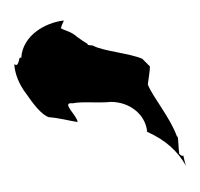

<svg xmlns="http://www.w3.org/2000/svg" viewBox="-26 -134 287 276"><g transform="rotate(-90 118.0 4.5)"><path d="M18 128C23 126 29 125 33 124C31 123 35 117 37 118C44 117 54 117 60 116V115C88 105 117 80 135 73C144 74 154 76 161 76L172 65C180 47 183 8 191 -6L192 -14L193 -13C196 -18 200 -24 203 -28C212 -38 212 -46 216 -52C220 -51 224 -49 226 -48H227C224 -74 206 -107 173 -109C177 -113 165 -111 163 -116C163 -117 164 -118 164 -119C150 -118 135 -112 122 -102C109 -93 91 -80 88 -69C87 -55 83 -40 81 -28C90 -28 110 -53 108 -35C111 -20 108 -1 110 20C110 46 93 69 68 72C68 72 67 71 67 71C67 71 67 72 67 72C55 99 39 116 18 128Z"/></g></svg>

Font: Charger Mayhem
Style: Obl
Weight: 400
Designer: Jasper
Foundry: Cannot Into Space Fonts
Version: Version 0.98